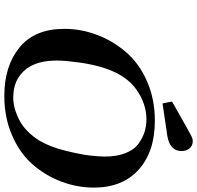

<svg xmlns="http://www.w3.org/2000/svg" viewBox="-32 -884 926 903"><g transform="rotate(90 431.5 -432.0)"><path d="M115.2 -271Q115.2 -350.1 143.6 -425Q171.9 -500 224.9 -561.5Q277.8 -623 361.8 -659.9Q445.8 -696.8 546.9 -696.8Q692.9 -696.8 777.3 -620.8Q861.8 -544.9 861.8 -410.2Q861.8 -332 834 -258.1Q806.2 -184.1 754.2 -123.5Q702.1 -63 617.7 -25.9Q533.2 11.2 430.2 11.2Q290 11.2 202.6 -60.3Q115.2 -131.8 115.2 -271ZM264.2 -236.8Q264.2 -144 303.2 -92.8Q351.1 -30.8 437 -30.8Q488.8 -30.8 543.9 -59.3Q599.1 -87.9 640.1 -152.8Q669.9 -201.7 688.5 -276.9Q707 -352.1 711.4 -395.5Q715.8 -439 715.8 -460.9Q715.8 -518.1 699.5 -559.1Q683.1 -600.1 655 -620.1Q627 -640.1 598.9 -648.7Q570.8 -657.2 541 -657.2Q467.8 -657.2 400.9 -610.1Q334 -563 300.8 -462.9Q282.7 -408.7 273.4 -341.3Q264.2 -273.9 264.2 -236.8ZM457 -777.8Q617.2 -868.7 627 -872.1Q633.8 -875 644 -875Q665 -875 677.5 -859.6Q689.9 -844.2 689.9 -823.2Q689.9 -810.1 686 -799.1Q682.1 -788.1 674.6 -781Q667 -773.9 659.4 -769Q651.9 -764.2 640.9 -761Q629.9 -757.8 623.5 -756.3Q617.2 -754.9 606.7 -753.4Q596.2 -752 594.2 -752Q545.4 -744.1 465.8 -732.9Z"/></g></svg>

Font: CMU Serif Extra
Style: BoldSlanted
Weight: 700
Italic angle: -9.46001°
Version: Version 0.7.0